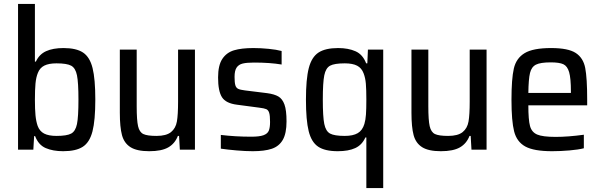

<svg xmlns="http://www.w3.org/2000/svg" viewBox="-20 -763 3069 979"><path d="M159 -69H154L150 0H72V-743H158V-449H163Q180 -486 215 -502Q250 -518 304 -518Q369 -518 403.5 -495Q438 -472 452 -416Q466 -360 466 -255Q466 -149 451.5 -93Q437 -37 402 -14.5Q367 8 302 8Q250 8 213 -8Q176 -24 159 -69ZM380 -255Q380 -342 372.5 -379Q365 -416 343 -428Q321 -440 268 -440Q229 -440 206 -428.5Q183 -417 173 -391Q164 -369 161 -337.5Q158 -306 158 -255Q158 -206 161 -175Q164 -144 172 -121Q182 -94 205 -82Q228 -70 268 -70Q321 -70 343 -82Q365 -94 372.5 -130.5Q380 -167 380 -255Z M591 -188V-510H677V-221Q677 -150 684 -119.5Q691 -89 711 -79.5Q731 -70 778 -70Q828 -70 852 -89.5Q876 -109 882 -143.5Q888 -178 888 -245V-510H974V0H897L893 -70H887Q872 -31 838 -11.5Q804 8 741 8Q678 8 645.5 -12.5Q613 -33 602 -74Q591 -115 591 -188Z M1106 -5V-75Q1180 -66 1261 -66Q1303 -66 1323.5 -73.5Q1344 -81 1350.5 -96.5Q1357 -112 1357 -141Q1357 -174 1352.5 -188Q1348 -202 1337.5 -206.5Q1327 -211 1302 -214L1189 -229Q1132 -236 1112 -267Q1092 -298 1092 -368Q1092 -430 1113.5 -462.5Q1135 -495 1173 -506.5Q1211 -518 1272 -518Q1309 -518 1349.5 -514Q1390 -510 1416 -503V-434Q1357 -444 1275 -444Q1238 -444 1217.5 -439Q1197 -434 1186.5 -418.5Q1176 -403 1176 -371Q1176 -342 1180 -328.5Q1184 -315 1194.5 -310Q1205 -305 1229 -302L1342 -288Q1379 -283 1399.5 -271Q1420 -259 1430.5 -230Q1441 -201 1441 -144Q1441 -83 1422 -50Q1403 -17 1366 -4.5Q1329 8 1269 8Q1232 8 1186 4Q1140 0 1106 -5Z M1848 -62H1843Q1826 -24 1791.5 -8Q1757 8 1702 8Q1637 8 1602.5 -15Q1568 -38 1554 -94Q1540 -150 1540 -255Q1540 -360 1554.5 -416Q1569 -472 1604 -495Q1639 -518 1704 -518Q1756 -518 1793 -501.5Q1830 -485 1847 -440H1853L1856 -510H1934V196H1848ZM1838 -131Q1844 -151 1846 -179Q1848 -207 1848 -255Q1848 -306 1845.5 -336Q1843 -366 1834 -389Q1824 -416 1801 -428Q1778 -440 1738 -440Q1685 -440 1663 -428Q1641 -416 1633.5 -379Q1626 -342 1626 -255Q1626 -168 1633.5 -131Q1641 -94 1663 -82Q1685 -70 1738 -70Q1780 -70 1804 -84Q1828 -98 1838 -131Z M2078 -188V-510H2164V-221Q2164 -150 2171 -119.5Q2178 -89 2198 -79.5Q2218 -70 2265 -70Q2315 -70 2339 -89.5Q2363 -109 2369 -143.5Q2375 -178 2375 -245V-510H2461V0H2384L2380 -70H2374Q2359 -31 2325 -11.5Q2291 8 2228 8Q2165 8 2132.5 -12.5Q2100 -33 2089 -74Q2078 -115 2078 -188Z M2974 -226H2674Q2674 -152 2682.5 -120.5Q2691 -89 2719 -77Q2747 -65 2813 -65Q2876 -65 2957 -76V-7Q2930 0 2884 4Q2838 8 2795 8Q2702 8 2658.5 -16Q2615 -40 2601.5 -93Q2588 -146 2588 -254Q2588 -361 2600 -413.5Q2612 -466 2655 -492Q2698 -518 2790 -518Q2877 -518 2915.5 -493Q2954 -468 2964 -416.5Q2974 -365 2974 -255ZM2674 -289H2891V-297Q2891 -364 2882 -395Q2873 -426 2852.5 -435.5Q2832 -445 2788 -445Q2736 -445 2713 -433.5Q2690 -422 2682.5 -391Q2675 -360 2674 -289Z"/></svg>

Font: Saira Semi Condensed
Style: Regular
Weight: 400
Width: 4
Designer: Hector Gatti with collaboration of the Omnibus-Type team
Foundry: Omnibus-Type
Version: Version 1.001; ttfautohint (v1.8)